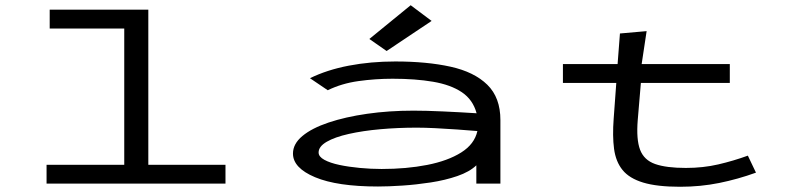

<svg xmlns="http://www.w3.org/2000/svg" viewBox="-20 -702 3040 734"><path d="M158 0V-72H455V-593H170V-665H547V-72H842V0Z M1425 11Q1269 11 1184.5 -24.5Q1100 -60 1100 -115Q1100 -152 1136 -182Q1172 -212 1236 -233.5Q1300 -255 1383.5 -267Q1467 -279 1561 -279Q1608 -279 1674 -276Q1740 -273 1802 -269Q1788 -321 1745.5 -349.5Q1703 -378 1635.5 -389.5Q1568 -401 1481 -401Q1415 -401 1350.5 -392Q1286 -383 1233 -357L1165 -403Q1230 -435 1313.5 -451Q1397 -467 1491 -467Q1612 -467 1702.5 -447Q1793 -427 1843 -378Q1893 -329 1893 -243V0H1801V-70Q1775 -45 1728.5 -29Q1682 -13 1626.5 -4.5Q1571 4 1518 7.5Q1465 11 1425 11ZM1198 -119Q1198 -103 1220 -91Q1242 -79 1277.5 -71.5Q1313 -64 1355.5 -60Q1398 -56 1439 -56Q1534 -56 1613 -71.5Q1692 -87 1743 -119Q1794 -151 1805 -201Q1769 -204 1727 -207Q1685 -210 1644.5 -212Q1604 -214 1573 -214Q1501 -214 1434 -208Q1367 -202 1313.5 -190Q1260 -178 1229 -160Q1198 -142 1198 -119ZM1458 -507 1392 -553 1550 -682 1630 -622Z M2132 -385V-457H2341L2350 -574L2452 -583L2433 -457H2770V-385H2430L2418 -243Q2412 -169 2427 -129.5Q2442 -90 2484.5 -75Q2527 -60 2602 -60Q2668 -60 2726 -73.5Q2784 -87 2839 -107L2870 -42Q2801 -17 2729.5 -2.5Q2658 12 2580 12Q2492 12 2439 -4Q2386 -20 2360 -52Q2334 -84 2327.5 -133Q2321 -182 2326 -248L2336 -385Z"/></svg>

Font: Inconsolata UltraExpanded Thin
Style: Regular
Weight: 100
Width: 9
Monospace: yes
Designer: Raph Levien, Cyreal, Brenton Simpson
Foundry: Raph Levien, Cyreal, Google
Version: Version 3.100; ttfautohint (v1.8.4.7-5d5b)